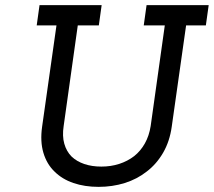

<svg xmlns="http://www.w3.org/2000/svg" viewBox="-20 -720 833 748"><path d="M134 -700 123 -621H200L144 -226Q136 -169 149 -125Q162 -81 192 -52Q222 -22 266 -7Q310 8 364 8Q418 8 466 -7Q514 -22 552 -52Q590 -81 615.5 -125Q641 -169 649 -226L705 -621H782L793 -700H551L540 -621H622L567 -229Q561 -191 544.5 -161.5Q528 -132 503 -112Q477 -92 444.5 -81.5Q412 -71 375 -71Q338 -71 308.5 -81Q279 -91 259 -110Q239 -130 230.5 -160Q222 -190 228 -229L283 -621H365L376 -700Z"/></svg>

Font: Josefin Slab Thin
Style: Bold Italic
Weight: 700
Italic angle: -12°
Version: Version 2.000